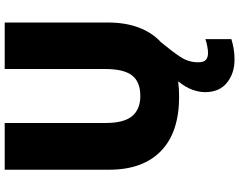

<svg xmlns="http://www.w3.org/2000/svg" viewBox="-118 -636 994 797"><g transform="rotate(-90 378.5 -237.0)"><path d="M519 88Q519 113 529.5 121.5Q540 130 557 130Q570 130 587.5 126.5Q605 123 615 119V227Q599 232 578 236Q557 240 530 240Q473 240 434 208.5Q395 177 395 118Q395 93 405 65Q415 37 440 6Q410 10 376 10Q228 10 150.5 -65.5Q73 -141 73 -280V-714H267V-295Q267 -219 295.5 -185Q324 -151 379 -151Q438 -151 464.5 -185.5Q491 -220 491 -296V-714H684V-284Q684 -214 663.5 -158.5Q643 -103 602 -65Q564 -19 541.5 15Q519 49 519 88Z"/></g></svg>

Font: Noto Sans Georgian Black
Style: Regular
Weight: 900
Designer: Monotype Design Team, Akaki Razmadze
Foundry: Google LLC
Version: Version 2.005; ttfautohint (v1.8.4.7-5d5b)